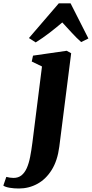

<svg xmlns="http://www.w3.org/2000/svg" viewBox="-142 -848 538 1125"><path d="M205.5 11Q195 93 161 147.5Q127 202 77 229.2Q27 256.5 -31.5 256.5Q-60.5 256.5 -85.5 252.2Q-110.5 248 -122.5 239.5L-105 188.5Q-97 191 -84.5 192.8Q-72 194.5 -63 194.5Q-35 194.5 -16.2 179.5Q2.5 164.5 14.8 137.2Q27 110 34.5 71.8Q42 33.5 48 -13.5L104 -458.5L44 -487.5L51.5 -522L249 -550.5L275 -536ZM67 -599.5 27.5 -625 202.5 -828.5H271.5L376 -622.5L333.5 -601.5Q305.5 -626.5 277.5 -657.2Q249.5 -688 223 -716.5Q188 -686.5 147.8 -655.5Q107.5 -624.5 67 -599.5Z"/></svg>

Font: Merriweather 60pt Black
Style: Italic
Weight: 900
Italic angle: -7.8°
Version: Version 2.101